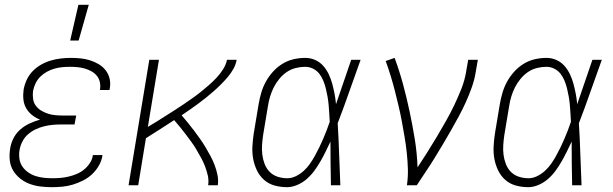

<svg xmlns="http://www.w3.org/2000/svg" viewBox="-20 -768 2540 796"><path d="M194 8Q170 8 146.5 5Q123 2 102 -6Q81 -14 63.5 -28Q46 -42 34.5 -61Q23 -80 20.5 -103.5Q18 -127 22 -151Q25 -173 35.5 -194Q46 -215 63.5 -230.5Q81 -246 102.5 -256Q124 -266 146 -272Q128 -279 113 -291Q98 -303 88.5 -319.5Q79 -336 77 -356Q75 -376 78 -397Q82 -418 91 -437.5Q100 -457 115.5 -473Q131 -489 150.5 -500Q170 -511 190.5 -517Q211 -523 232 -525.5Q253 -528 273 -528Q294 -528 314 -526Q334 -524 353 -518Q372 -512 389 -502Q406 -492 418 -476.5Q430 -461 434.5 -441.5Q439 -422 435 -401L434 -395H394L395 -399Q397 -415 393.5 -429.5Q390 -444 380.5 -455Q371 -466 358 -473Q345 -480 331 -484Q317 -488 301.5 -489.5Q286 -491 270 -491Q254 -491 238 -489.5Q222 -488 206 -483.5Q190 -479 174.5 -470.5Q159 -462 147 -450Q135 -438 127.5 -422.5Q120 -407 117 -391Q115 -375 117 -359Q119 -343 128 -330.5Q137 -318 150 -310Q163 -302 178 -297Q193 -292 209.5 -290.5Q226 -289 242 -289H296L289 -252H235Q217 -252 199.5 -250.5Q182 -249 163.5 -244.5Q145 -240 128 -232Q111 -224 96.5 -211.5Q82 -199 73 -181.5Q64 -164 61 -146Q58 -128 60.5 -110Q63 -92 72.5 -78Q82 -64 96 -54Q110 -44 126.5 -38.5Q143 -33 161.5 -31Q180 -29 198 -29Q215 -29 231.5 -30.5Q248 -32 265 -36Q282 -40 298.5 -47Q315 -54 329 -65.5Q343 -77 353 -92.5Q363 -108 365 -125H405Q402 -103 390.5 -82.5Q379 -62 362 -46Q345 -30 324 -19.5Q303 -9 281.5 -2.5Q260 4 238 6Q216 8 194 8ZM271 -600 305 -748H348L306 -600Z M513 0 599 -520H639L593 -242Q612 -253 630.5 -264.5Q649 -276 667.5 -288Q686 -300 704.5 -311.5Q723 -323 741 -335.5Q759 -348 777 -360.5Q795 -373 812.5 -387Q830 -401 846.5 -415.5Q863 -430 878 -446Q893 -462 905 -481Q917 -500 921 -520H961Q958 -501 948 -483Q938 -465 924.5 -449Q911 -433 896 -418Q881 -403 865.5 -389.5Q850 -376 834 -363Q818 -350 801.5 -338Q785 -326 768 -314Q751 -302 733 -290Q746 -275 759 -259Q772 -243 784.5 -226.5Q797 -210 809 -193Q821 -176 831.5 -158.5Q842 -141 852 -122.5Q862 -104 869.5 -84.5Q877 -65 881.5 -43.5Q886 -22 883 0H843Q846 -21 841.5 -40.5Q837 -60 830 -78.5Q823 -97 813.5 -114Q804 -131 794.5 -147.5Q785 -164 773.5 -179.5Q762 -195 750.5 -210.5Q739 -226 727 -240.5Q715 -255 702 -270Q673 -251 644 -232.5Q615 -214 585 -195L553 0Z M1170 8Q1143 8 1118 1Q1093 -6 1074.5 -22.5Q1056 -39 1045 -62Q1034 -85 1029.5 -110Q1025 -135 1026.5 -162Q1028 -189 1032 -215L1052 -335Q1056 -359 1063 -383Q1070 -407 1082 -429Q1094 -451 1111.5 -470.5Q1129 -490 1151 -503.5Q1173 -517 1197.5 -522.5Q1222 -528 1245 -528Q1268 -528 1287.5 -519Q1307 -510 1320.5 -494.5Q1334 -479 1343 -460Q1352 -441 1357.5 -420.5Q1363 -400 1367 -379Q1371 -358 1373 -336Q1389 -382 1404.5 -428Q1420 -474 1436 -520H1475Q1451 -454 1428 -388Q1405 -322 1380 -257Q1384 -193 1386 -128.5Q1388 -64 1391 0H1352Q1351 -45 1350.5 -90.5Q1350 -136 1350 -181Q1340 -160 1330 -139.5Q1320 -119 1308.5 -99Q1297 -79 1283.5 -60.5Q1270 -42 1252.5 -26.5Q1235 -11 1213 -1.5Q1191 8 1170 8ZM1171 -29Q1189 -29 1206.5 -37.5Q1224 -46 1239 -59.5Q1254 -73 1265 -89Q1276 -105 1285.5 -122Q1295 -139 1303.5 -156.5Q1312 -174 1319.5 -191.5Q1327 -209 1334 -227Q1341 -245 1347 -263Q1346 -281 1345 -298.5Q1344 -316 1342.5 -333Q1341 -350 1338 -367Q1335 -384 1331 -400.5Q1327 -417 1320.5 -433Q1314 -449 1304 -462Q1294 -475 1278.5 -483Q1263 -491 1245 -491Q1226 -491 1206 -486Q1186 -481 1169 -469.5Q1152 -458 1138 -441Q1124 -424 1115 -406Q1106 -388 1100 -368.5Q1094 -349 1091 -329L1071 -209Q1068 -189 1066.5 -168Q1065 -147 1067.5 -127Q1070 -107 1077 -88.5Q1084 -70 1097.5 -56Q1111 -42 1130.5 -35.5Q1150 -29 1171 -29Z M1667 0Q1672 -34 1671 -67.5Q1670 -101 1666.5 -134Q1663 -167 1657.5 -199.5Q1652 -232 1646 -264.5Q1640 -297 1632.5 -328.5Q1625 -360 1617 -391.5Q1609 -423 1599.5 -454Q1590 -485 1579 -515L1616 -528Q1636 -474 1651 -418.5Q1666 -363 1678 -306.5Q1690 -250 1699.5 -192Q1709 -134 1711 -74Q1732 -106 1752 -137.5Q1772 -169 1791 -201Q1810 -233 1828.5 -265.5Q1847 -298 1863 -331.5Q1879 -365 1892.5 -399Q1906 -433 1912 -468L1921 -520H1961L1952 -468Q1947 -437 1936 -406Q1925 -375 1911.5 -345Q1898 -315 1882 -285.5Q1866 -256 1849.5 -227Q1833 -198 1816 -169.5Q1799 -141 1781.5 -112.5Q1764 -84 1745 -56Q1726 -28 1708 0Z M2170 8Q2143 8 2118 1Q2093 -6 2074.5 -22.5Q2056 -39 2045 -62Q2034 -85 2029.5 -110Q2025 -135 2026.5 -162Q2028 -189 2032 -215L2052 -335Q2056 -359 2063 -383Q2070 -407 2082 -429Q2094 -451 2111.5 -470.5Q2129 -490 2151 -503.5Q2173 -517 2197.5 -522.5Q2222 -528 2245 -528Q2268 -528 2287.5 -519Q2307 -510 2320.5 -494.5Q2334 -479 2343 -460Q2352 -441 2357.5 -420.5Q2363 -400 2367 -379Q2371 -358 2373 -336Q2389 -382 2404.5 -428Q2420 -474 2436 -520H2475Q2451 -454 2428 -388Q2405 -322 2380 -257Q2384 -193 2386 -128.5Q2388 -64 2391 0H2352Q2351 -45 2350.5 -90.5Q2350 -136 2350 -181Q2340 -160 2330 -139.5Q2320 -119 2308.5 -99Q2297 -79 2283.5 -60.5Q2270 -42 2252.5 -26.5Q2235 -11 2213 -1.5Q2191 8 2170 8ZM2171 -29Q2189 -29 2206.5 -37.5Q2224 -46 2239 -59.5Q2254 -73 2265 -89Q2276 -105 2285.5 -122Q2295 -139 2303.5 -156.5Q2312 -174 2319.5 -191.5Q2327 -209 2334 -227Q2341 -245 2347 -263Q2346 -281 2345 -298.5Q2344 -316 2342.5 -333Q2341 -350 2338 -367Q2335 -384 2331 -400.5Q2327 -417 2320.5 -433Q2314 -449 2304 -462Q2294 -475 2278.5 -483Q2263 -491 2245 -491Q2226 -491 2206 -486Q2186 -481 2169 -469.5Q2152 -458 2138 -441Q2124 -424 2115 -406Q2106 -388 2100 -368.5Q2094 -349 2091 -329L2071 -209Q2068 -189 2066.5 -168Q2065 -147 2067.5 -127Q2070 -107 2077 -88.5Q2084 -70 2097.5 -56Q2111 -42 2130.5 -35.5Q2150 -29 2171 -29Z"/></svg>

Font: Iosevka Term Curly XLt Obl
Style: Regular
Weight: 200
Italic angle: -9°
Designer: Belleve Invis
Foundry: Belleve Invis
Version: Version 32.3.0